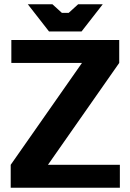

<svg xmlns="http://www.w3.org/2000/svg" viewBox="-20 -877 609 897"><path d="M30 -107 363 -583H33V-690H537V-583L204 -107H540V0H30ZM361 -730H209L110 -857H225L269 -817H301L345 -857H460Z"/></svg>

Font: Mozilla Headline BETA
Style: Bold
Weight: 700
Designer: Studio DRAMA
Foundry: Studio DRAMA
Version: Version 0.100